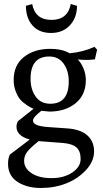

<svg xmlns="http://www.w3.org/2000/svg" viewBox="-20 -675 511 955"><path d="M48 -277Q48 -351 99 -391.5Q150 -432 230 -432Q282 -432 315 -416L326 -410Q393 -416 450 -442L463 -428L452 -380Q433 -377 411.5 -377Q390 -377 367 -379Q384 -362 395.5 -334Q407 -306 407 -277Q407 -203 356 -161.5Q305 -120 225 -120L186 -124Q144 -92 144 -75Q144 -48 220 -43L319 -36Q382 -31 415 -1Q448 29 448 78Q448 127 408 170.5Q368 214 310 237Q252 260 183 260Q114 260 67 229.5Q20 199 20 140Q20 112 29 94L128 19Q62 1 62 -45Q62 -58 69 -72L147 -134Q137 -137 116 -150.5Q95 -164 82 -178.5Q69 -193 58.5 -219.5Q48 -246 48 -277ZM100 125Q100 162 137 186.5Q174 211 236 211Q298 211 339.5 183Q381 155 381 116Q381 77 360.5 58.5Q340 40 292 36L172 27Q131 60 115.5 80Q100 100 100 125ZM132 -283Q132 -230 157.5 -194.5Q183 -159 230 -159Q322 -159 322 -270Q322 -323 296.5 -358.5Q271 -394 225 -394Q132 -394 132 -283ZM109 -646 140 -655Q155 -576 236 -576Q317 -576 332 -655L363 -646Q363 -587 327.5 -549Q292 -511 233.5 -511Q175 -511 142 -548Q109 -585 109 -646Z"/></svg>

Font: Buenard
Style: Regular
Weight: 400
Designer: Gustavo Ibarra
Foundry: FontFuror
Version: Version 1.001 2011